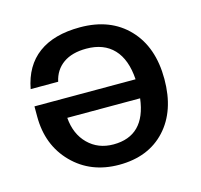

<svg xmlns="http://www.w3.org/2000/svg" viewBox="-82 -598 726 695"><g transform="rotate(-15 281.0 -251.0)"><path d="M521 -250Q521 -130.9 457 -61.5Q393.1 7.8 283.2 7.8Q177.2 7.8 109.1 -61.3Q41 -130.4 41 -237.8V-275.9H419.9Q415 -351.1 378.2 -390.1Q341.3 -429.2 275.9 -429.2Q222.2 -429.2 189.2 -405.8Q156.2 -382.3 147 -339.8H43.9Q59.6 -423.8 117.7 -466.8Q175.8 -509.8 273.9 -509.8Q387.7 -509.8 454.3 -439.9Q521 -370.1 521 -250ZM282.2 -68.8Q401.4 -68.8 418 -205.1H145Q149.9 -143.1 187.5 -106Q225.1 -68.8 282.2 -68.8Z"/></g></svg>

Font: Overused Grotesk Medium
Style: Regular
Weight: 500
Version: Version 0.002